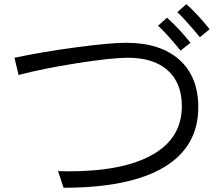

<svg xmlns="http://www.w3.org/2000/svg" viewBox="-20 -885 1040 913"><path d="M48.8 -610.4Q182.6 -638.7 343.8 -660.2Q504.9 -681.6 579.1 -681.6Q742.2 -681.6 832.5 -601.1Q922.9 -520.5 922.9 -375Q922.9 -187.5 759.8 -89.8Q596.7 7.8 282.2 7.8L255.9 -71.3Q273.4 -70.3 306.6 -70.3Q565.4 -70.3 705.1 -149.4Q844.7 -228.5 844.7 -379.9Q844.7 -490.2 777.8 -550.3Q710.9 -610.4 587.9 -610.4Q510.7 -610.4 346.2 -584.5Q181.6 -558.6 68.4 -528.3ZM731.4 -762.7 774.4 -800.8Q834 -747.1 885.7 -681.6L838.9 -644.5Q768.6 -729.5 731.4 -762.7ZM823.2 -827.1 866.2 -865.2Q922.9 -814.5 976.6 -746.1L930.7 -708Q856.4 -796.9 823.2 -827.1Z"/></svg>

Font: GenEi M Gothic v2 Regular
Style: Regular
Weight: 400
Version: Version 2.0